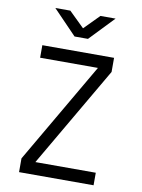

<svg xmlns="http://www.w3.org/2000/svg" viewBox="-101 -1018 802 1086"><g transform="rotate(10 300.0 -475.0)"><path d="M339 -810 473 -950H386L301 -864L213 -950H127L262 -810ZM514 0V-72H167L503 -649V-730H91V-658H423L86 -79V0Z"/></g></svg>

Font: Tekne LDO Light
Style: Regular
Weight: 300
Monospace: yes
Designer: Alessio Laiso, Mario Rullo, Paolo Rosset
Foundry: Alessio Laiso
Version: Version 1.000;hotconv 1.0.109;makeotfexe 2.5.65596